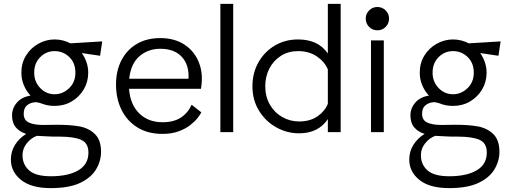

<svg xmlns="http://www.w3.org/2000/svg" viewBox="-20 -680 2629 988"><path d="M500 101Q500 149 474 192Q448 235 391.5 261.5Q335 288 241 288Q141 288 88.5 246Q36 204 36 141Q36 99 57.5 65Q79 31 115 9Q82 -1 62 -24Q42 -47 42 -86Q42 -123 67 -152Q92 -181 137 -188Q115 -212 102.5 -242Q90 -272 90 -306Q90 -356 114 -394.5Q138 -433 177.5 -455Q217 -477 261 -477Q304 -477 342 -457L506 -467L495 -393L401 -407Q416 -386 425 -360Q434 -334 434 -306Q434 -259 411 -220Q388 -181 349 -158Q310 -135 261 -135Q242 -135 226 -138Q210 -141 186 -150Q179 -152 171 -153.5Q163 -155 154 -153Q135 -151 118.5 -137.5Q102 -124 102 -94Q102 -62 128.5 -49.5Q155 -37 202 -37L273 -38Q344 -38 392 -29Q440 -19 470 11.5Q500 42 500 101ZM261 -195Q303 -195 335.5 -226Q368 -257 368 -306Q368 -356 336.5 -386.5Q305 -417 261 -417Q218 -417 187 -386Q156 -355 156 -306Q156 -259 187 -227Q218 -195 261 -195ZM96 117Q95 165 129 196Q163 227 242 227Q331 227 383 196.5Q435 166 435 105Q435 56 397.5 39.5Q360 23 285 23H252Q229 22 208.5 21Q188 20 170 19Q141 29 118.5 56.5Q96 84 96 117Z M1016 -102Q1011 -91 996.5 -72.5Q982 -54 958 -35.5Q934 -17 898.5 -4Q863 9 816 9Q741 9 687.5 -24Q634 -57 605.5 -114.5Q577 -172 577 -245Q577 -316 605 -370Q633 -424 684 -454Q735 -484 805 -484Q879 -484 930.5 -449.5Q982 -415 1004.5 -356Q1027 -297 1014 -223H644Q650 -142 696.5 -96.5Q743 -51 816 -51Q875 -51 911.5 -75.5Q948 -100 966 -141ZM805 -429Q742 -429 697.5 -390.5Q653 -352 645 -275H950Q954 -346 915.5 -387.5Q877 -429 805 -429Z M1114 0V-660H1180V0Z M1733 -660V0H1667V-67Q1618 6 1519 6Q1457 6 1402 -24.5Q1347 -55 1313 -110Q1279 -165 1279 -236Q1279 -305 1310 -359.5Q1341 -414 1394 -445.5Q1447 -477 1514 -477Q1564 -477 1602 -460Q1640 -443 1667 -405V-660ZM1514 -417Q1464 -417 1426 -393Q1388 -369 1366.5 -328Q1345 -287 1345 -236Q1345 -183 1368.5 -142Q1392 -101 1432 -78Q1472 -55 1519 -55Q1576 -55 1614 -81.5Q1652 -108 1667 -146V-323Q1650 -363 1610 -390Q1570 -417 1514 -417Z M1889 0V-472H1955V0ZM1922 -524Q1897 -524 1879.5 -541.5Q1862 -559 1862 -585Q1862 -609 1879.5 -626.5Q1897 -644 1922 -644Q1947 -644 1964.5 -626.5Q1982 -609 1982 -585Q1982 -559 1964.5 -541.5Q1947 -524 1922 -524Z M2550 101Q2550 149 2524 192Q2498 235 2441.5 261.5Q2385 288 2291 288Q2191 288 2138.5 246Q2086 204 2086 141Q2086 99 2107.5 65Q2129 31 2165 9Q2132 -1 2112 -24Q2092 -47 2092 -86Q2092 -123 2117 -152Q2142 -181 2187 -188Q2165 -212 2152.5 -242Q2140 -272 2140 -306Q2140 -356 2164 -394.5Q2188 -433 2227.5 -455Q2267 -477 2311 -477Q2354 -477 2392 -457L2556 -467L2545 -393L2451 -407Q2466 -386 2475 -360Q2484 -334 2484 -306Q2484 -259 2461 -220Q2438 -181 2399 -158Q2360 -135 2311 -135Q2292 -135 2276 -138Q2260 -141 2236 -150Q2229 -152 2221 -153.5Q2213 -155 2204 -153Q2185 -151 2168.5 -137.5Q2152 -124 2152 -94Q2152 -62 2178.5 -49.5Q2205 -37 2252 -37L2323 -38Q2394 -38 2442 -29Q2490 -19 2520 11.5Q2550 42 2550 101ZM2311 -195Q2353 -195 2385.5 -226Q2418 -257 2418 -306Q2418 -356 2386.5 -386.5Q2355 -417 2311 -417Q2268 -417 2237 -386Q2206 -355 2206 -306Q2206 -259 2237 -227Q2268 -195 2311 -195ZM2146 117Q2145 165 2179 196Q2213 227 2292 227Q2381 227 2433 196.5Q2485 166 2485 105Q2485 56 2447.5 39.5Q2410 23 2335 23H2302Q2279 22 2258.5 21Q2238 20 2220 19Q2191 29 2168.5 56.5Q2146 84 2146 117Z"/></svg>

Font: Lil Grotesk
Style: Regular
Weight: 400
Designer: Bastien Sozeau
Foundry: NBR — Bastien Sozeau
Version: Version 4.002; ttfautohint (v1.8.4.7-5d5b)